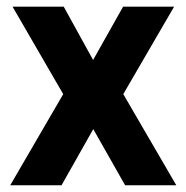

<svg xmlns="http://www.w3.org/2000/svg" viewBox="-20 -548 549 568"><path d="M255.4 -370.6 344.2 -528.3H495.1L344.7 -269.5L501.5 0H350.1L255.9 -166L162.1 0H10.3L167 -269.5L17.1 -528.3H168.5Z"/></svg>

Font: TypoPRO Roboto
Style: Bold
Weight: 700
Designer: Google
Version: Version 2.136; 2016